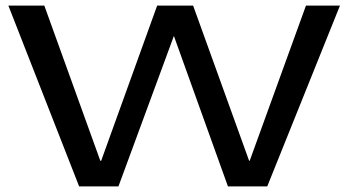

<svg xmlns="http://www.w3.org/2000/svg" viewBox="-20 -669 1250 689"><path d="M1200 -649H1078L876 -92H874L673 -649H544L343 -92H340L139 -649H10L264 0H405L604 -540L798 0H939Z"/></svg>

Font: Gamestation Extended
Style: Regular
Weight: 400
Width: 7
Designer: Jonas Hecksher
Foundry: Jonas Hecksher, Playtypeª, e-types AS
Version: Version 1.003